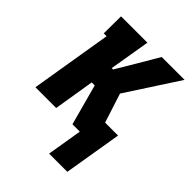

<svg xmlns="http://www.w3.org/2000/svg" viewBox="-201 -623 902 902"><g transform="rotate(45 250.0 -172.5)"><path d="M286 175 315 0H266L211 -203H191L158 0H20L87 -406H68L69 -520H244L210 -317H219L278 -416L339 -520H491L322 -260L369 -114H455L407 175Z"/></g></svg>

Font: Iosevka Curly Slab Heavy
Style: Italic
Weight: 900
Italic angle: -9°
Monospace: yes
Designer: Belleve Invis
Foundry: Belleve Invis
Version: Version 22.1.2; ttfautohint (v1.8.4)